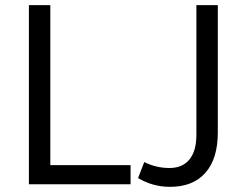

<svg xmlns="http://www.w3.org/2000/svg" viewBox="-20 -714 944 744"><path d="M92 0V-694H175V-74H486V0ZM639 10Q572 10 515 -24L539 -86Q585 -63 637 -63Q687 -63 714 -96Q741 -129 741 -191V-694H824V-200Q824 -99 776 -44.5Q728 10 639 10Z"/></svg>

Font: Cantarell
Style: Regular
Weight: 400
Designer: Dave Crossland, Nikolaus Waxweiler, Florian Fecher, Jacques Le Bailly, Eben Sorkin, Alexei Vanyashin, Alexios Zavras, Em
Version: Version 0.303